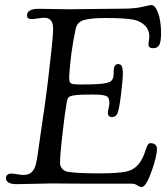

<svg xmlns="http://www.w3.org/2000/svg" viewBox="-20 -738 668 773"><path d="M188.5 0.5Q167 0.5 117.4 2Q67.9 3.4 46.9 3.4Q3.9 3.4 3.9 -22Q3.9 -29.8 10 -34.4Q16.1 -39.1 26.4 -39.1Q34.2 -39.1 49.6 -36.4Q64.9 -33.7 72.3 -33.7Q88.9 -33.7 99.4 -39.1Q109.9 -44.4 117.7 -59.1Q121.1 -64.9 123.5 -73.5Q126 -82 128.4 -95.5Q130.9 -108.9 132.3 -119.6Q133.8 -130.4 137 -152.6Q140.1 -174.8 142.1 -189Q165 -341.8 172.9 -410.2Q175.3 -432.1 179 -464.4Q182.6 -496.6 184.3 -511.5Q186 -526.4 188.2 -547.1Q190.4 -567.9 191.4 -578.9Q192.4 -589.8 193.1 -601.8Q193.8 -613.8 193.8 -623Q193.8 -666.5 158.7 -666.5Q149.4 -666.5 132.3 -663.8Q115.2 -661.1 111.3 -661.1Q100.1 -661.1 94.5 -663.8Q88.9 -666.5 88.9 -676.3Q88.9 -702.6 137.2 -702.6Q152.3 -702.6 190.9 -701.7Q229.5 -700.7 256.8 -700.7Q287.6 -700.7 366.2 -701.9Q444.8 -703.1 474.6 -703.1Q522.5 -703.1 553.5 -710.4Q584.5 -717.8 588.9 -717.8Q605 -717.8 616.7 -685.3Q628.4 -652.8 628.4 -604.5Q628.4 -569.8 621.3 -556.9Q614.3 -543.9 596.7 -543.9Q577.6 -543.9 577.6 -560.1Q577.6 -563.5 579.3 -573.7Q581.1 -584 581.1 -591.3Q581.1 -618.2 562.3 -636.5Q543.5 -654.8 512.2 -659.7Q475.1 -665.5 405.3 -665.5Q346.7 -665.5 318.6 -657.5Q290.5 -649.4 284.7 -622.1Q264.2 -525.9 258.8 -434.1Q257.8 -416 260.5 -408.9Q263.2 -401.9 273.4 -399.9Q289.1 -396.5 351.1 -398.4Q403.3 -399.9 420.4 -407.5Q437.5 -415 437.5 -440.9Q437.5 -454.6 438.5 -461.9Q439.5 -469.2 443.6 -474.6Q447.8 -480 455.6 -480Q466.3 -480 470.5 -471.2Q474.6 -462.4 474.6 -442.9Q474.6 -419.4 467.3 -357.9Q460 -299.3 453.4 -283Q446.8 -266.6 430.2 -266.6Q422.9 -266.6 418.5 -271.2Q414.1 -275.9 414.1 -283.2Q414.1 -288.1 417.2 -301.8Q420.4 -315.4 420.4 -324.7Q420.4 -346.2 406.7 -351.8Q393.1 -357.4 352.5 -357.4Q302.2 -357.4 282.2 -354.7Q262.2 -352.1 256.6 -346.7Q251 -341.3 248.5 -325.7Q240.2 -275.4 234.4 -223.1Q221.7 -117.7 221.7 -82.5Q221.7 -67.9 230.7 -58.3Q239.7 -48.8 250.5 -46.9Q285.6 -40 376 -40Q456.1 -40 488.8 -47.4Q531.7 -56.6 553.7 -101.6Q559.6 -113.3 565.2 -130.6Q570.8 -147.9 575 -154.8Q579.1 -161.6 585.9 -161.6Q597.7 -161.6 604.7 -155.8Q611.8 -149.9 611.8 -139.2Q611.8 -107.9 589.6 -46.4Q567.4 15.1 550.3 15.1Q542.5 15.1 533.2 8.3Q523.9 1.5 508.3 1.5H321.8Q299.8 1.5 254.6 1Q209.5 0.5 188.5 0.5Z"/></svg>

Font: Cooper*
Style: Italic
Weight: 400
Italic angle: -7°
Designer: Owen Earl
Foundry: indestructible type*
Version: Version 0.001